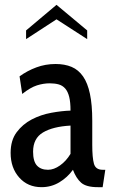

<svg xmlns="http://www.w3.org/2000/svg" viewBox="-20 -765 469 795"><path d="M405 10 416 -62H405C385.7 -62 373.7 -70.3 369 -87C364.3 -103.7 362 -129.7 362 -165V-265C362 -309 358.8 -346 352.5 -376C346.2 -406 336.7 -430.2 324 -448.5C311.3 -466.8 295.5 -480 276.5 -488C257.5 -496 235.3 -500 210 -500C182 -500 155.5 -495.3 130.5 -486C105.5 -476.7 82.3 -464.3 61 -449L72 -376C94.7 -394 115 -405.8 133 -411.5C151 -417.2 168.7 -420 186 -420C200 -420 212.3 -418.5 223 -415.5C233.7 -412.5 242.7 -406.8 250 -398.5C257.3 -390.2 262.8 -378.7 266.5 -364C270.2 -349.3 272 -330.3 272 -307C248 -306.3 221.5 -303.3 192.5 -298C163.5 -292.7 136.5 -283.5 111.5 -270.5C86.5 -257.5 65.7 -239.8 49 -217.5C32.3 -195.2 24 -166.7 24 -132C24 -90.7 35.8 -56.7 59.5 -30C83.2 -3.3 114 10 152 10C178.7 10 203.2 3.3 225.5 -10C247.8 -23.3 266.7 -40.7 282 -62C290.7 -38.7 302 -20.8 316 -8.5C330 3.8 353 10 385 10ZM272 -245V-128C260 -108 245.5 -92 228.5 -80C211.5 -68 195 -62 179 -62C159 -62 143.7 -67.8 133 -79.5C122.3 -91.2 117 -110.3 117 -137C117 -173.7 130.7 -200.2 158 -216.5C185.3 -232.8 223.3 -242.3 272 -245ZM214 -685 341 -603V-639L214 -745L88 -639V-603Z"/></svg>

Font: Cabin Condensed
Style: Regular
Weight: 400
Designer: Pablo Impallari
Foundry: Pablo Impallari. www.impallari.com Igino Marini. www.ikern.com
Version: Version 1.006